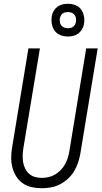

<svg xmlns="http://www.w3.org/2000/svg" viewBox="-20 -992 540 1020"><path d="M202 8Q174 8 147.5 2Q121 -4 100 -19Q79 -34 65.5 -56Q52 -78 45.5 -103.5Q39 -129 39.5 -157Q40 -185 45 -213L131 -735H192L104 -204Q101 -185 100.5 -166Q100 -147 103 -129.5Q106 -112 114 -96Q122 -80 135 -68.5Q148 -57 165.5 -52Q183 -47 202 -47Q219 -47 237.5 -51Q256 -55 272 -64.5Q288 -74 301.5 -87.5Q315 -101 324.5 -117.5Q334 -134 339.5 -151.5Q345 -169 348 -186L438 -735H499L407 -177Q403 -153 395 -129Q387 -105 374 -83Q361 -61 341.5 -43Q322 -25 299 -13Q276 -1 251 3.5Q226 8 202 8ZM340 -798Q320 -798 301 -805.5Q282 -813 270.5 -828.5Q259 -844 255.5 -864.5Q252 -885 255 -906Q257 -920 265 -933.5Q273 -947 285 -956Q297 -965 311.5 -968.5Q326 -972 341 -972Q361 -972 380.5 -964.5Q400 -957 411 -941.5Q422 -926 426 -905.5Q430 -885 426 -864Q424 -850 416 -836.5Q408 -823 396 -814Q384 -805 369.5 -801.5Q355 -798 340 -798ZM341 -842Q348 -842 355 -843.5Q362 -845 368 -849.5Q374 -854 378 -860.5Q382 -867 383 -875Q385 -885 383.5 -895Q382 -905 376 -913Q370 -921 360.5 -924.5Q351 -928 341 -928Q334 -928 326.5 -926.5Q319 -925 313 -920.5Q307 -916 303.5 -909.5Q300 -903 298 -895Q297 -885 298 -875Q299 -865 305.5 -857Q312 -849 321.5 -845.5Q331 -842 341 -842Z"/></svg>

Font: Iosevka Term Curly Light
Style: Italic
Weight: 300
Italic angle: -9°
Designer: Belleve Invis
Foundry: Belleve Invis
Version: Version 32.3.0